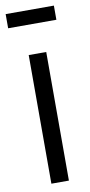

<svg xmlns="http://www.w3.org/2000/svg" viewBox="-105 -753 369 788"><g transform="rotate(-10 79.5 -359.0)"><path d="M43 0V-536H116V0ZM-21 -659V-718H180V-659Z"/></g></svg>

Font: Georama Condensed
Style: Regular
Weight: 400
Width: 3
Designer: Jean-Baptiste Levee
Foundry: Production Type
Version: Version 1.000